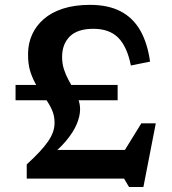

<svg xmlns="http://www.w3.org/2000/svg" viewBox="-20 -735 706 790"><path d="M518.5 -465.5Q503 -543 466.5 -579.8Q430 -616.5 364 -616.5Q299 -616.5 267.2 -585Q235.5 -553.5 235.5 -500.5Q235.5 -473.5 243 -450.2Q250.5 -427 261.8 -406.2Q273 -385.5 283.8 -366Q294.5 -346.5 302 -326.8Q309.5 -307 309.5 -285Q309.5 -257 295.5 -223.8Q281.5 -190.5 250.5 -153.8Q219.5 -117 168 -78L166.5 -118H570L463 -68L561.5 -227.5H621L570 34.5H511L490.5 0H90V-58.5Q120.5 -86.5 142 -109.5Q163.5 -132.5 177.5 -152.8Q191.5 -173 198 -191.8Q204.5 -210.5 204.5 -230Q204.5 -259.5 193.5 -283.5Q182.5 -307.5 166 -330.5Q149.5 -353.5 133 -379.2Q116.5 -405 105.5 -438Q94.5 -471 95.5 -516Q96 -557 112.2 -593Q128.5 -629 160 -656.5Q191.5 -684 239.2 -699.5Q287 -715 350.5 -715Q424.5 -715 475.5 -688.8Q526.5 -662.5 556.5 -610.8Q586.5 -559 597.5 -481.5ZM464 -385.5V-322.5H44V-385.5Z"/></svg>

Font: Newsreader 7pt Medium
Style: Regular
Weight: 500
Designer: Hugues Gentile
Foundry: Production Type
Version: Version 1.003